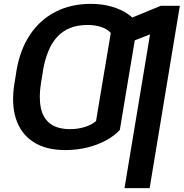

<svg xmlns="http://www.w3.org/2000/svg" viewBox="-20 -757 939 981"><path d="M644.5 -407.7 592.3 -93.3Q566.4 -64.5 524.2 -41Q481.9 -17.6 428.2 -3.9Q374.5 9.8 314 9.8Q214.4 9.8 150.4 -31.7Q86.4 -73.2 61.5 -150.1Q36.6 -227.1 54.2 -333L63 -386.7L198.7 -388.2L189.5 -333Q177.7 -259.8 188.5 -206.8Q199.2 -153.8 236.1 -125.5Q272.9 -97.2 338.4 -97.2Q378.4 -97.2 413.1 -108.2Q447.8 -119.1 470.7 -138.2L515.6 -407.7ZM682.6 -634.3 630.9 -325.7 502 -324.2 545.9 -588.4Q529.3 -608.4 497.6 -618.9Q465.8 -629.4 427.7 -629.4Q377.4 -629.4 339.1 -614.3Q300.8 -599.1 272.9 -569.3Q245.1 -539.6 227.1 -495.6Q209 -451.7 199.2 -394.5L190.4 -339.8L55.7 -340.3L64 -394.5Q82 -502.4 133.1 -579.1Q184.1 -655.8 263.4 -696.5Q342.8 -737.3 443.8 -737.3Q502.4 -737.3 550.8 -723.1Q599.1 -709 632.8 -685.8Q666.5 -662.6 682.6 -634.3ZM898.9 -727.5 744.6 204.1H616.2L746.6 -581.5L596.7 -522.5L618.7 -652.3L801.8 -727.5Z"/></svg>

Font: Inter 28pt SemiBold
Style: Italic
Weight: 600
Italic angle: -9.3988°
Designer: Rasmus Andersson
Foundry: rsms
Version: Version 4.001;git-66647c0bb